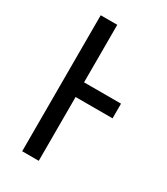

<svg xmlns="http://www.w3.org/2000/svg" viewBox="-179 -793 758 873"><g transform="rotate(30 200.0 -357.0)"><path d="M366 -412H172V-714H85V0H172V-335H366Z"/></g></svg>

Font: Noto Sans UI SemiCondensed
Style: Regular
Weight: 400
Width: 4
Designer: Monotype Design Team
Foundry: Monotype Imaging Inc.
Version: 1.001